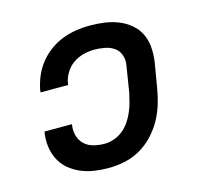

<svg xmlns="http://www.w3.org/2000/svg" viewBox="-84 -621 767 722"><g transform="rotate(-15 300.0 -260.0)"><path d="M254 8Q226 8 199 4Q172 0 147 -10.5Q122 -21 102 -38Q82 -55 70 -78.5Q58 -102 54.5 -130Q51 -158 56 -186V-187H163V-186Q159 -164 164.5 -143.5Q170 -123 184.5 -109Q199 -95 220 -89.5Q241 -84 263 -84Q281 -84 300 -90.5Q319 -97 334.5 -109.5Q350 -122 361.5 -139Q373 -156 380.5 -173.5Q388 -191 393 -209.5Q398 -228 402 -247L418 -347Q422 -368 415.5 -387Q409 -406 393.5 -417Q378 -428 357.5 -432Q337 -436 317 -436Q296 -436 274 -430.5Q252 -425 233.5 -412Q215 -399 203 -379Q191 -359 188 -338L187 -333H80L81 -343Q86 -369 97 -395Q108 -421 126 -443.5Q144 -466 167.5 -483Q191 -500 217.5 -510Q244 -520 271 -524Q298 -528 324 -528Q353 -528 381 -524Q409 -520 434 -510Q459 -500 480 -482.5Q501 -465 512.5 -441Q524 -417 526 -389Q528 -361 524 -332L507 -232Q502 -202 492.5 -171.5Q483 -141 467 -113Q451 -85 428 -61Q405 -37 376.5 -21Q348 -5 316.5 1.5Q285 8 254 8Z"/></g></svg>

Font: Iosevka Aile Semibold Oblique
Style: Regular
Weight: 600
Italic angle: -9°
Designer: Belleve Invis
Foundry: Belleve Invis
Version: Version 31.1.0; ttfautohint (v1.8.4)